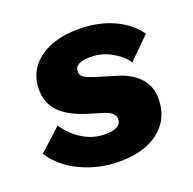

<svg xmlns="http://www.w3.org/2000/svg" viewBox="-107 -611 727 722"><g transform="rotate(-20 257.0 -249.5)"><path d="M254 11Q173 11 101.5 -22.5Q30 -56 -8 -115L81 -196Q107 -155 149 -129.5Q191 -104 238 -104Q303 -104 303 -141Q303 -168 261 -181L201 -199Q126 -223 93.5 -258.5Q61 -294 61 -346Q61 -422 120.5 -466Q180 -510 277 -510Q355 -510 415.5 -483Q476 -456 511 -407L426 -323Q405 -354 366.5 -375Q328 -396 284 -396Q221 -396 221 -360Q221 -345 234.5 -336.5Q248 -328 267 -322L362 -293Q415 -276 443.5 -242.5Q472 -209 472 -162Q472 -82 414 -35.5Q356 11 254 11Z"/></g></svg>

Font: Work Sans
Style: Bold Italic
Weight: 700
Italic angle: -13°
Designer: Wei Huang
Foundry: Wei Huang
Version: Version 2.010; ttfautohint (v1.8.3)